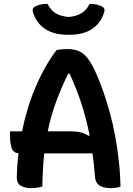

<svg xmlns="http://www.w3.org/2000/svg" viewBox="-20 -964 690 994"><path d="M199 2Q169 10 142 10Q110 10 88.5 -2Q67 -14 67 -44Q68 -108 76 -170Q49 -173 40.5 -197Q32 -221 32 -264V-284H94Q119 -407 164.5 -514Q210 -621 272 -704Q293 -710 329 -710Q364 -710 389 -699Q414 -688 435.5 -660Q457 -632 479 -581Q516 -499 548.5 -381Q581 -263 595 -131Q599 -99 601 -65Q603 -31 604 2Q593 6 580 8Q567 10 553 10Q477 10 472 -46Q467 -111 459 -170H209Q201 -92 199 2ZM349 -284Q406 -284 438 -261L444 -263Q426 -353 400.5 -430.5Q375 -508 340 -583H333Q297 -509 270.5 -437.5Q244 -366 227 -284ZM444 -944Q485 -944 510 -929Q526 -920 519 -900Q503 -846 458 -815Q413 -784 339 -784H331Q258 -784 212.5 -815Q167 -846 151 -900Q144 -920 160 -929Q185 -944 226 -944Q242 -912 267.5 -896Q293 -880 335 -876Q377 -880 402.5 -896Q428 -912 444 -944Z"/></svg>

Font: Recursive Sn Csl St SmB
Style: Regular
Weight: 600
Version: Version 1.079;hotconv 1.0.112;makeotfexe 2.5.65598; ttfautoh